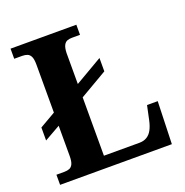

<svg xmlns="http://www.w3.org/2000/svg" viewBox="-128 -830 910 946"><g transform="rotate(-20 327.0 -357.0)"><path d="M28 0V-53H70Q85 -53 96.5 -57.5Q108 -62 114.5 -76Q121 -90 121 -118V-276L38 -229V-297L121 -345V-596Q121 -625 114.5 -638.5Q108 -652 96.5 -656.5Q85 -661 70 -661H28V-714H373V-661H331Q317 -661 306 -657Q295 -653 288 -640Q281 -627 280 -600V-437L424 -521V-451L280 -367V-61H466Q489 -61 505.5 -71Q522 -81 532.5 -100.5Q543 -120 549 -148L565 -223H621L614 0Z"/></g></svg>

Font: Noto Serif Gujarati
Style: Regular
Weight: 400
Designer: Universal Thirst, Indian Type Foundry and the Monotype Design Team
Foundry: Monotype Imaging Inc.
Version: Version 2.102